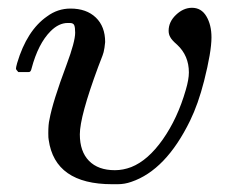

<svg xmlns="http://www.w3.org/2000/svg" viewBox="-20 -463 580 493"><path d="M413 -384Q413 -407 432 -425Q451 -443 473 -443Q497 -443 510 -421Q523 -399 523 -367Q523 -330 504 -255Q489 -196 468 -153Q406 -26 317 4Q300 10 282 10H268Q121 10 105 -104Q104 -108 104 -121Q104 -144 107 -156Q115 -201 151 -297Q173 -356 173 -379Q173 -393 170.5 -398.5Q168 -404 159 -404H154Q131 -404 110 -383Q78 -351 61 -287Q61 -286 60 -283.5Q59 -281 58.5 -280.5Q58 -280 57 -279Q56 -278 53.5 -278Q51 -278 49 -278Q47 -278 41 -278H27Q21 -284 21 -287Q21 -290 24 -301Q49 -385 101 -421Q128 -441 161 -441Q202 -441 226 -418Q250 -395 250 -355Q248 -336 247 -334Q247 -328 232 -291Q185 -164 185 -118Q185 -74 208.5 -50Q232 -26 275 -26Q296 -26 317 -34Q360 -51 398 -105Q436 -159 457 -232Q465 -259 465 -277Q465 -320 435 -348Q421 -360 417 -368Q413 -375 413 -384Z"/></svg>

Font: MathJax_Math
Style: Italic
Weight: 400
Version: Version 1.1